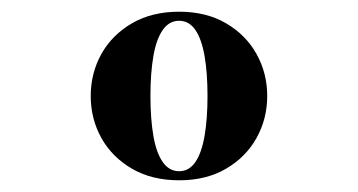

<svg xmlns="http://www.w3.org/2000/svg" viewBox="-20 -783 612 328"><path d="M286 -475Q239.5 -475 205.5 -494.8Q171.5 -514.5 153.2 -547.2Q135 -580 135 -619Q135 -658 153.2 -690.8Q171.5 -723.5 205.5 -743.2Q239.5 -763 286 -763Q332.5 -763 366.2 -743.2Q400 -723.5 418.2 -690.8Q436.5 -658 436.5 -619Q436.5 -580 418.2 -547.2Q400 -514.5 366.2 -494.8Q332.5 -475 286 -475ZM286 -490.5Q303 -490.5 313.8 -506.2Q324.5 -522 329.5 -551Q334.5 -580 334.5 -619Q334.5 -658.5 329.5 -687.2Q324.5 -716 313.8 -731.8Q303 -747.5 286 -747.5Q269 -747.5 258 -731.8Q247 -716 242 -687Q237 -658 237 -619Q237 -580 242 -551Q247 -522 258 -506.2Q269 -490.5 286 -490.5Z"/></svg>

Font: Bodoni Moda 9pt ExtraBold
Style: Regular
Weight: 800
Designer: Owen Earl
Foundry: indestructible type
Version: Version 2.005